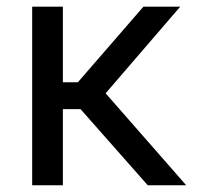

<svg xmlns="http://www.w3.org/2000/svg" viewBox="-20 -548 596 568"><path d="M218.3 -225.1 417 0H530.8L292.5 -272L513.2 -528.3H404.3L210.4 -304.7H166V-528.3H75.2V0H166V-225.1Z"/></svg>

Font: FAU Chimera
Style: Regular
Weight: 400
Version: Version 1.002;hotconv 1.0.117;makeotfexe 2.5.65602